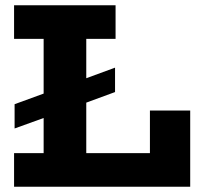

<svg xmlns="http://www.w3.org/2000/svg" viewBox="-20 -706 772 726"><path d="M546.9 -288.1H699.2V0H33.2V-127H145V-259.8L35.2 -220.2V-312L145 -352.1V-559.1H33.2V-686H417V-559.1H306.2V-410.2L415 -450.2V-357.9L306.2 -317.9V-127H546.9Z"/></svg>

Font: BioRhyme ExtraBold
Style: Regular
Weight: 800
Designer: Aoife Mooney
Foundry: Aoife Mooney Type
Version: Version 1.500;PS 001.500;hotconv 1.0.88;makeotf.lib2.5.64775